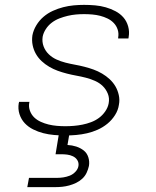

<svg xmlns="http://www.w3.org/2000/svg" viewBox="-20 -548 640 788"><path d="M248 8Q225 8 202 6Q179 4 157.5 -1.5Q136 -7 116 -17Q96 -27 81.5 -42.5Q67 -58 60 -79.5Q53 -101 57 -125Q58 -126 58 -127.5Q58 -129 58 -130H101Q101 -129 100.5 -128Q100 -127 100 -126Q97 -109 103 -93Q109 -77 120.5 -66Q132 -55 147.5 -48Q163 -41 179.5 -37Q196 -33 213.5 -31.5Q231 -30 248 -30Q266 -30 283.5 -31.5Q301 -33 318.5 -36.5Q336 -40 353.5 -46.5Q371 -53 386 -64Q401 -75 412 -91Q423 -107 426 -124Q430 -145 422.5 -163.5Q415 -182 401.5 -195Q388 -208 370 -216Q352 -224 332.5 -229Q313 -234 293.5 -237.5Q274 -241 254.5 -246Q235 -251 217 -257.5Q199 -264 182 -274Q165 -284 151 -297Q137 -310 127.5 -326.5Q118 -343 114 -362.5Q110 -382 113 -403Q117 -424 129 -444Q141 -464 158.5 -479Q176 -494 197 -503.5Q218 -513 239.5 -518.5Q261 -524 282.5 -526Q304 -528 325 -528Q348 -528 370.5 -526Q393 -524 414 -518Q435 -512 454 -502Q473 -492 486.5 -476.5Q500 -461 506 -439.5Q512 -418 508 -396Q508 -394 507.5 -392.5Q507 -391 507 -390H465Q465 -391 465 -392Q465 -393 465 -394Q468 -411 463 -426.5Q458 -442 447 -453.5Q436 -465 421.5 -472Q407 -479 391.5 -483Q376 -487 359 -488.5Q342 -490 325 -490Q308 -490 291.5 -488.5Q275 -487 258 -483Q241 -479 224 -472.5Q207 -466 192.5 -455Q178 -444 168 -428.5Q158 -413 155 -397Q152 -376 159 -357.5Q166 -339 180 -325.5Q194 -312 211.5 -304Q229 -296 248.5 -291Q268 -286 287.5 -282.5Q307 -279 326.5 -274Q346 -269 364 -262.5Q382 -256 399 -246Q416 -236 430 -223Q444 -210 453.5 -194Q463 -178 467.5 -158Q472 -138 468 -118Q465 -96 452 -75.5Q439 -55 420.5 -40Q402 -25 380.5 -15.5Q359 -6 337 -1Q315 4 292.5 6Q270 8 248 8ZM92 220 99 182H214Q227 182 240 180Q253 178 266 173Q279 168 289.5 157Q300 146 302 133Q304 120 297.5 109.5Q291 99 279.5 93.5Q268 88 255.5 86.5Q243 85 230 85H208L222 0H265L257 47Q276 48 293 53.5Q310 59 323.5 69.5Q337 80 342.5 97.5Q348 115 345 133Q342 147 335.5 161Q329 175 317.5 185.5Q306 196 292.5 202.5Q279 209 264.5 213Q250 217 235.5 218.5Q221 220 207 220Z"/></svg>

Font: Iosevka SS04 XLt Ex Obl
Style: Regular
Weight: 200
Width: 7
Italic angle: -9°
Monospace: yes
Designer: Belleve Invis
Foundry: Belleve Invis
Version: Version 19.0.0; ttfautohint (v1.8.4)